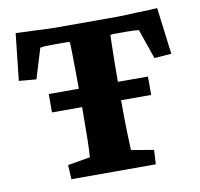

<svg xmlns="http://www.w3.org/2000/svg" viewBox="-69 -652 756 724"><g transform="rotate(-10 309.5 -289.5)"><path d="M578.1 -579.1 600.6 -400.4 535.2 -395.5 496.1 -508.8Q487.3 -510.7 475.6 -511.2Q463.9 -511.7 449.2 -511.7H418Q409.2 -511.7 399.9 -511.7Q390.6 -511.7 386.7 -509.8Q386.7 -503.9 385.7 -473.1Q384.8 -442.4 384.3 -399.4Q383.8 -356.4 383.8 -310.5V-233.4Q383.8 -180.7 385.3 -137.2Q386.7 -93.8 387.7 -69.3L473.6 -54.7L470.7 0H147.5L144.5 -54.7L230.5 -69.3Q232.4 -93.8 233.4 -137.2Q234.4 -180.7 234.4 -233.4V-310.5Q234.4 -356.4 233.9 -399.4Q233.4 -442.4 232.9 -473.1Q232.4 -503.9 231.4 -509.8Q228.5 -511.7 218.8 -511.7Q209 -511.7 201.2 -511.7H168.9Q154.3 -511.7 141.1 -511.2Q127.9 -510.7 118.2 -508.8L83 -393.6L16.6 -399.4L36.1 -579.1Q46.9 -578.1 66.4 -577.6Q85.9 -577.1 108.9 -576.2Q131.8 -575.2 153.3 -574.2Q174.8 -573.2 188.5 -573.2H426.8Q440.4 -573.2 461.9 -574.2Q483.4 -575.2 506.3 -576.2Q529.3 -577.1 548.3 -577.6Q567.4 -578.1 578.1 -579.1ZM119.1 -260.7V-331.1H499V-260.7Z"/></g></svg>

Font: Crimson Pro ExtraBold
Style: Regular
Weight: 800
Designer: Jacques Le Bailly
Foundry: Baron von Fonthausen
Version: Version 1.003